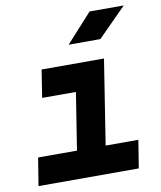

<svg xmlns="http://www.w3.org/2000/svg" viewBox="-87 -854 774 924"><g transform="rotate(-10 300.0 -392.5)"><path d="M26 0 48 -136H238L282 -415H117L138 -550H443L378 -136H538L516 0ZM287 -645 414 -785H581L442 -645Z"/></g></svg>

Font: JetBrains Mono NL ExtraBold
Style: Italic
Weight: 800
Italic angle: -9°
Monospace: yes
Designer: Philipp Nurullin, Konstantin Bulenkov
Foundry: JetBrains
Version: Version 2.305; ttfautohint (v1.8.4.7-5d5b)